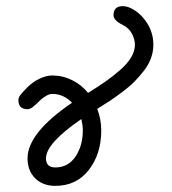

<svg xmlns="http://www.w3.org/2000/svg" viewBox="-20 -606 560 626"><path d="M40 -279.8Q40 -287.6 46.6 -296.4Q53.2 -305.2 69.8 -321.8Q87.4 -339.4 109.4 -349.6Q131.3 -359.9 149.9 -359.9Q184.6 -359.9 215.1 -344.7Q245.6 -329.6 267.1 -303.2Q300.3 -323.7 324 -340.3Q347.7 -356.9 371.3 -377.4Q395 -397.9 407.5 -418.9Q419.9 -439.9 419.9 -460Q419.9 -477.5 410.2 -496.1Q400.4 -514.6 379.9 -524.9Q350.1 -539.6 350.1 -556.2Q350.1 -585.9 379.9 -585.9Q393.6 -585.9 407.2 -579.1Q438.5 -563.5 459.2 -531.2Q480 -499 480 -460Q480 -438 472.4 -416.7Q464.8 -395.5 449.7 -376Q434.6 -356.4 418.5 -340.1Q402.3 -323.7 379.2 -306.4Q356 -289.1 338.4 -277.3Q320.8 -265.6 296.9 -251Q310.1 -218.3 310.1 -180.2Q310.1 -104.5 269.8 -52.2Q229.5 0 160.2 0Q119.6 0 94.7 -24.7Q69.8 -49.3 69.8 -89.8Q69.8 -172.4 214.8 -271Q187.5 -299.8 149.9 -299.8Q140.6 -299.8 129.2 -292.7Q117.7 -285.6 111.8 -279.8Q95.2 -263.2 86.4 -256.6Q77.6 -250 69.8 -250Q40 -250 40 -279.8ZM129.9 -89.8Q129.9 -60.1 160.2 -60.1Q202.6 -60.1 226.3 -95.7Q250 -131.3 250 -180.2Q250 -197.3 245.1 -217.8Q129.9 -138.7 129.9 -89.8Z"/></svg>

Font: Pecita
Style: Book
Weight: 400
Width: 6
Version: Version 3.4.1